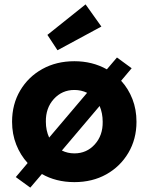

<svg xmlns="http://www.w3.org/2000/svg" viewBox="-20 -820 677 875"><path d="M118 35 52 -13 106 -77Q73 -113 54 -161Q35 -209 35 -265Q35 -345 72 -407.5Q109 -470 173 -505.5Q237 -541 319 -541Q401 -541 467 -504L513 -558L580 -509L532 -452Q565 -416 583.5 -368.5Q602 -321 602 -265Q602 -186 565 -123.5Q528 -61 464.5 -25.5Q401 10 319 10Q277 10 239.5 0.5Q202 -9 171 -27ZM189 -265Q189 -226 204 -193L377 -397Q350 -410 319 -410Q263 -410 225.5 -369Q188 -328 189 -265ZM319 -121Q375 -121 412 -162Q449 -203 448 -265Q448 -304 434 -337L262 -134Q288 -121 319 -121ZM242 -591 196 -661 370 -800 442 -699Z"/></svg>

Font: Readex Pro bold
Style: Bold
Weight: 700
Designer: Bonnie Shaver-Troup, Thomas Jockin
Foundry: Lexend
Version: Version 1.200; ttfautohint (v1.8.3)